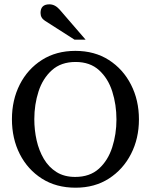

<svg xmlns="http://www.w3.org/2000/svg" viewBox="-20 -873 698 888"><path d="M376 -689.5H324.7L188 -776.9Q167.5 -790 167.5 -813Q167.5 -853 208.5 -853Q234.4 -853 255.9 -828.6ZM622.6 -320.8Q622.6 -232.4 585.9 -160.9Q549.3 -89.4 483.6 -47.1Q418 -4.9 329.6 -4.9Q239.7 -4.9 173.8 -46.9Q107.9 -88.9 71.5 -160.4Q35.2 -231.9 35.2 -321.8Q35.2 -410.6 71.5 -482.2Q107.9 -553.7 173.8 -595.7Q239.7 -637.7 328.6 -637.7Q417.5 -637.7 483.4 -595.5Q549.3 -553.2 585.9 -481.4Q622.6 -409.7 622.6 -320.8ZM518.6 -320.3Q518.6 -388.7 499.3 -449.5Q480 -510.3 438.2 -548.3Q396.5 -586.4 329.6 -586.4Q262.2 -586.4 220 -548.3Q177.7 -510.3 158.2 -450Q138.7 -389.6 138.7 -321.8Q138.7 -271.5 149.4 -223.9Q160.2 -176.3 182.9 -137.9Q205.6 -99.6 241.5 -77.1Q277.3 -54.7 327.6 -54.7Q395.5 -54.7 437.5 -92.8Q479.5 -130.9 499 -191.7Q518.6 -252.4 518.6 -320.3Z"/></svg>

Font: Annapurna SIL
Style: Regular
Weight: 400
Designer: Peter Martin, Annie Olsen
Foundry: SIL International
Version: Version 2.000